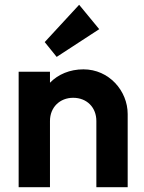

<svg xmlns="http://www.w3.org/2000/svg" viewBox="-20 -783 602 803"><path d="M383 -277V0H514V-306C514 -403 436 -493 329 -493C272 -493 223 -472 189 -437V-483H58V0H189V-277C189 -334 230 -374 286 -374C343 -374 383 -334 383 -277ZM167 -607 217 -545 395 -661 311 -763Z"/></svg>

Font: MV Cash SemiBold
Style: Regular
Weight: 600
Designer: Rodrigo Fuenzalida
Foundry: fragTYPE
Version: Version 1.100;Glyphs 3.1.2 (3151)